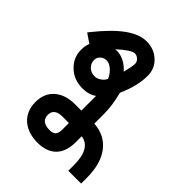

<svg xmlns="http://www.w3.org/2000/svg" viewBox="-120 -789 1325 1325"><g transform="rotate(-45 543.0 -126.0)"><path d="M449.7 0C453.6 0 456.5 -6.8 459 -21C460.9 -34.7 461.9 -48.3 461.9 -61.5V-66.9C461.9 -79.6 460.9 -92.8 458.5 -106.4C456.1 -120.1 453.1 -127 449.7 -127H400.4V-189.5C400.4 -251 384.3 -300.3 352.1 -337.4C319.8 -374.5 275.4 -393.1 218.3 -393.1C92.8 -393.1 29.3 -300.8 29.3 -185.1C29.3 -65.4 96.2 0 218.8 0H276.9C267.6 68.8 207 103 95.7 103H62.5H43V122.6V208.5V228H62.5H98.6C189.9 228 261.7 208 314.5 168C366.7 127.4 395.5 71.8 399.9 0ZM149.9 -187C149.9 -242.2 171.9 -270 216.3 -270C257.8 -270 278.8 -243.2 278.8 -189.9V-127H218.3C168 -127 149.9 -144 149.9 -187Z M444.8 -127C441.4 -127 438.5 -120.1 436 -106.4C433.6 -92.8 432.6 -79.6 432.6 -66.9V-61.5C432.6 -48.3 433.6 -34.7 435.5 -21C438 -6.8 440.9 0 444.8 0H491.2C549.8 0 611.3 -8.8 675.8 -25.9C754.4 9.8 827.6 27.3 894.5 27.3C940.9 27.3 980 10.7 1010.7 -22.9C1041.5 -56.2 1057.1 -97.2 1057.1 -146.5C1057.1 -240.2 981 -343.3 826.7 -466.8L810.1 -480L798.3 -462.9L764.6 -413.1C744.1 -421.4 721.2 -425.3 696.3 -425.3C645 -425.3 602.1 -406.7 566.9 -369.6C531.2 -332.5 513.7 -286.1 513.7 -230C513.7 -189.5 523.4 -155.3 543.5 -127ZM686 -151.4C670.4 -157.7 657.7 -168.9 647.5 -184.1C637.2 -199.2 631.8 -213.9 631.8 -229C631.8 -252.9 639.2 -272.9 654.3 -288.6C668.9 -304.2 687.5 -312 710.4 -312C726.6 -312 740.2 -305.7 752 -293C763.2 -280.3 769 -265.6 769 -249C769 -231 761.2 -212.4 745.1 -194.3C729 -176.3 709.5 -161.6 686 -151.4ZM864.7 -261.2C915.5 -205.6 940.9 -166.5 940.9 -144C940.9 -132.3 936 -121.1 926.3 -109.9C916 -98.6 904.3 -92.8 890.6 -92.8C874.5 -92.8 843.3 -98.6 796.9 -109.9C842.8 -151.4 865.7 -196.8 865.7 -246.6C865.7 -251.5 865.2 -256.3 864.7 -261.2Z"/></g></svg>

Font: Shabnam
Style: Bold
Weight: 700
Foundry: DejaVu fonts team - Redesigned by Saber Rastikerdar - Based on Vazir font
Version: Version 5.0.1